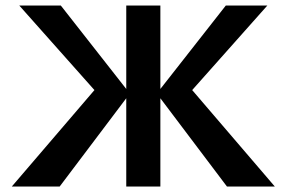

<svg xmlns="http://www.w3.org/2000/svg" viewBox="-20 -678 1042 698"><path d="M805 0 550 -338 801 -658H952L640 -307L650 -384L979 0ZM23 0 352 -384 362 -307 50 -658H201L452 -338L197 0ZM439 0V-658H563V0Z"/></svg>

Font: Ysabeau Office
Style: Bold
Weight: 700
Designer: Christian Thalmann (Catharsis Fonts)
Version: Version 2.001;gftools[0.9.30]; featfreeze: tnum,lnum,ss02